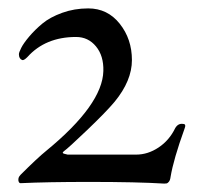

<svg xmlns="http://www.w3.org/2000/svg" viewBox="-20 -433 470 457"><path d="M45 -297Q37 -289 33 -290Q25 -293 25 -304Q25 -308 30.5 -319Q36 -330 49.5 -346Q63 -362 81 -377Q99 -392 128 -402.5Q157 -413 190 -413Q236 -413 265 -376.5Q294 -340 294 -290Q294 -241 253 -191Q233 -167 187.5 -123.5Q142 -80 132 -73Q125 -68 137 -66L141 -65Q153 -65 181 -65Q209 -65 248.5 -65Q288 -65 304 -65Q332 -65 357.5 -82Q383 -99 397 -128Q404 -140 416 -138Q424 -138 419 -126Q393 -54 386 -12Q385 -4 382 -0.5Q379 3 377 3.5Q375 4 371 4Q307 0 192 0Q93 0 29 3Q26 3 24.5 -0.5Q23 -4 24 -8.5Q25 -13 29 -17Q69 -57 90 -74Q224 -184 226 -264Q227 -300 208.5 -322.5Q190 -345 161 -345Q88 -345 45 -297Z"/></svg>

Font: EB Garamond
Style: SC
Weight: 400
Version: Version 000.010